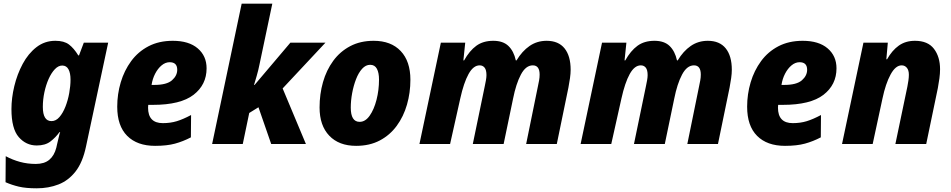

<svg xmlns="http://www.w3.org/2000/svg" viewBox="-20 -780 5153 1040"><path d="M179 240Q120 240 82 231Q44 222 10 207L11 66Q48 86 88.5 97Q129 108 174 108Q220 108 247 85.5Q274 63 285 20L289 2Q294 -17 298.5 -38Q303 -59 306 -64H302Q281 -35 253 -13.5Q225 8 179 8Q121 8 81.5 -37.5Q42 -83 42 -189Q42 -249 57.5 -313.5Q73 -378 103 -434Q133 -490 177.5 -524.5Q222 -559 280 -559Q327 -559 353.5 -539Q380 -519 404 -480H408L434 -549H566L446 13Q428 99 389.5 148.5Q351 198 297 219Q243 240 179 240ZM259 -124Q283 -124 302 -146Q321 -168 334.5 -202.5Q348 -237 355 -276Q362 -315 362 -349Q362 -384 351 -404.5Q340 -425 317 -425Q296 -425 277 -405Q258 -385 243.5 -352.5Q229 -320 220.5 -280.5Q212 -241 212 -201Q212 -124 259 -124Z M820 10Q723 10 669 -44Q615 -98 615 -202Q615 -270 634 -334Q653 -398 690.5 -449Q728 -500 784.5 -529.5Q841 -559 916 -559Q1003 -559 1051 -518Q1099 -477 1099 -410Q1099 -321 1028.5 -266.5Q958 -212 808 -212H783Q782 -206 782 -197Q782 -113 862 -113Q903 -113 937.5 -123.5Q972 -134 1015 -157L1014 -36Q972 -14 928 -2Q884 10 820 10ZM801 -320H816Q883 -320 911.5 -345Q940 -370 940 -402Q940 -443 899 -443Q876 -443 855.5 -426Q835 -409 820.5 -381Q806 -353 801 -320Z M1129 0 1289 -760H1455L1385 -428Q1380 -402 1370.5 -369Q1361 -336 1356 -320H1359L1553 -549H1743L1511 -301L1637 0H1449L1380 -199L1330 -168L1295 0Z M1909 10Q1816 10 1763.5 -45Q1711 -100 1711 -198Q1711 -270 1729.5 -335Q1748 -400 1785 -450.5Q1822 -501 1877 -530Q1932 -559 2004 -559Q2098 -559 2150.5 -503.5Q2203 -448 2203 -348Q2203 -278 2184.5 -213.5Q2166 -149 2129 -98.5Q2092 -48 2037 -19Q1982 10 1909 10ZM1928 -120Q1959 -120 1982.5 -153.5Q2006 -187 2019.5 -239.5Q2033 -292 2033 -349Q2033 -386 2021.5 -407.5Q2010 -429 1985 -429Q1961 -429 1941.5 -407.5Q1922 -386 1908.5 -351Q1895 -316 1887.5 -275.5Q1880 -235 1880 -197Q1880 -120 1928 -120Z M2252 0 2368 -549H2500L2490 -453H2494Q2523 -505 2560 -532Q2597 -559 2652 -559Q2705 -559 2734 -531Q2763 -503 2774 -453H2778Q2808 -503 2848.5 -531Q2889 -559 2941 -559Q3005 -559 3038 -518Q3071 -477 3071 -402Q3071 -382 3067.5 -357Q3064 -332 3059 -306L2996 0H2830L2894 -314Q2897 -328 2900 -344Q2903 -360 2903 -376Q2903 -426 2866 -426Q2828 -426 2801.5 -376Q2775 -326 2759 -245L2708 0H2541L2606 -314Q2609 -328 2612 -344.5Q2615 -361 2615 -373Q2615 -401 2605 -413.5Q2595 -426 2578 -426Q2544 -426 2518 -379Q2492 -332 2473 -246L2418 0Z M3125 0 3241 -549H3373L3363 -453H3367Q3396 -505 3433 -532Q3470 -559 3525 -559Q3578 -559 3607 -531Q3636 -503 3647 -453H3651Q3681 -503 3721.5 -531Q3762 -559 3814 -559Q3878 -559 3911 -518Q3944 -477 3944 -402Q3944 -382 3940.5 -357Q3937 -332 3932 -306L3869 0H3703L3767 -314Q3770 -328 3773 -344Q3776 -360 3776 -376Q3776 -426 3739 -426Q3701 -426 3674.5 -376Q3648 -326 3632 -245L3581 0H3414L3479 -314Q3482 -328 3485 -344.5Q3488 -361 3488 -373Q3488 -401 3478 -413.5Q3468 -426 3451 -426Q3417 -426 3391 -379Q3365 -332 3346 -246L3291 0Z M4232 10Q4135 10 4081 -44Q4027 -98 4027 -202Q4027 -270 4046 -334Q4065 -398 4102.5 -449Q4140 -500 4196.5 -529.5Q4253 -559 4328 -559Q4415 -559 4463 -518Q4511 -477 4511 -410Q4511 -321 4440.5 -266.5Q4370 -212 4220 -212H4195Q4194 -206 4194 -197Q4194 -113 4274 -113Q4315 -113 4349.5 -123.5Q4384 -134 4427 -157L4426 -36Q4384 -14 4340 -2Q4296 10 4232 10ZM4213 -320H4228Q4295 -320 4323.5 -345Q4352 -370 4352 -402Q4352 -443 4311 -443Q4288 -443 4267.5 -426Q4247 -409 4232.5 -381Q4218 -353 4213 -320Z M4541 0 4657 -549H4789L4781 -459H4785Q4812 -507 4848.5 -533Q4885 -559 4936 -559Q5006 -559 5039 -515.5Q5072 -472 5072 -405Q5072 -382 5068.5 -355.5Q5065 -329 5060 -303L4997 0H4830L4895 -311Q4898 -326 4900.5 -343.5Q4903 -361 4903 -375Q4903 -400 4892 -413Q4881 -426 4864 -426Q4831 -426 4804 -376.5Q4777 -327 4760 -246L4707 0Z"/></svg>

Font: Noto Sans Disp ExtBd
Style: Italic
Weight: 800
Italic angle: -12°
Designer: Monotype Design Team
Foundry: Monotype Imaging Inc.
Version: Version 2.000;GOOG;noto-source:20170915:90ef993387c0